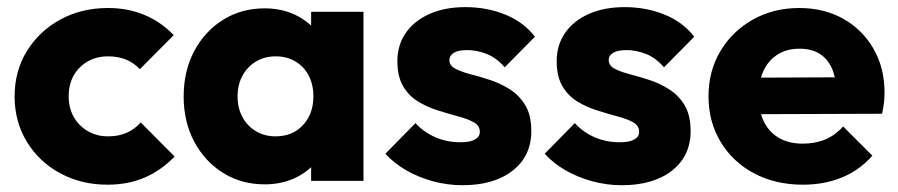

<svg xmlns="http://www.w3.org/2000/svg" viewBox="-20 -520 2583 552"><path d="M289 11Q213.5 11 152.8 -22Q92 -55 57 -112.8Q22 -170.5 22 -242.5Q22 -315.5 57.2 -373Q92.5 -430.5 153.5 -463.8Q214.5 -497 290.5 -497Q347.5 -497 395 -477.2Q442.5 -457.5 479.5 -419L382 -321Q365 -339.5 342.2 -348.8Q319.5 -358 290.5 -358Q258 -358 232.5 -343.5Q207 -329 192.2 -303.5Q177.5 -278 177.5 -243.5Q177.5 -209.5 192.2 -183.5Q207 -157.5 232.8 -142.8Q258.5 -128 290.5 -128Q321 -128 344.2 -138.2Q367.5 -148.5 384.5 -168L482 -70Q443.5 -30 395.8 -9.5Q348 11 289 11Z M741 10Q674 10 621.2 -23Q568.5 -56 538.2 -113Q508 -170 508 -242.5Q508 -315.5 538.2 -372.8Q568.5 -430 621.2 -463Q674 -496 741 -496Q790 -496 829.5 -477Q869 -458 893.8 -424.5Q918.5 -391 922 -348V-138Q918.5 -95 894 -61.5Q869.5 -28 829.8 -9Q790 10 741 10ZM772 -128Q821 -128 851 -160.2Q881 -192.5 881 -243Q881 -277 867.5 -302.8Q854 -328.5 829.5 -343.2Q805 -358 772.5 -358Q740.5 -358 716 -343.2Q691.5 -328.5 677.2 -302.5Q663 -276.5 663 -243Q663 -209.5 677 -183.5Q691 -157.5 715.8 -142.8Q740.5 -128 772 -128ZM874.5 0V-130.5L897.5 -249L874.5 -366.5V-486H1025V0Z M1309.5 12.5Q1266.5 12.5 1225 1.2Q1183.5 -10 1148.2 -30.2Q1113 -50.5 1088 -78L1174.5 -166Q1199 -139.5 1232 -125.2Q1265 -111 1304 -111Q1331 -111 1345.2 -118.8Q1359.5 -126.5 1359.5 -141Q1359.5 -159 1342.2 -168.5Q1325 -178 1298 -185.2Q1271 -192.5 1241 -201.8Q1211 -211 1183.8 -227Q1156.5 -243 1139.5 -271.2Q1122.5 -299.5 1122.5 -344Q1122.5 -390.5 1146.5 -425.2Q1170.5 -460 1214.5 -479.8Q1258.5 -499.5 1318 -499.5Q1379.5 -499.5 1432.2 -478.2Q1485 -457 1518 -414.5L1431 -326.5Q1408 -353.5 1379.5 -364.8Q1351 -376 1323.5 -376Q1297.5 -376 1284.8 -368.2Q1272 -360.5 1272 -347Q1272 -331.5 1289 -322.5Q1306 -313.5 1333 -306.5Q1360 -299.5 1389.8 -289.8Q1419.5 -280 1446.5 -262.8Q1473.5 -245.5 1490.5 -217Q1507.5 -188.5 1507.5 -143Q1507.5 -71.5 1454 -29.5Q1400.5 12.5 1309.5 12.5Z M1767.5 12.5Q1724.5 12.5 1683 1.2Q1641.5 -10 1606.2 -30.2Q1571 -50.5 1546 -78L1632.5 -166Q1657 -139.5 1690 -125.2Q1723 -111 1762 -111Q1789 -111 1803.2 -118.8Q1817.5 -126.5 1817.5 -141Q1817.5 -159 1800.2 -168.5Q1783 -178 1756 -185.2Q1729 -192.5 1699 -201.8Q1669 -211 1641.8 -227Q1614.5 -243 1597.5 -271.2Q1580.5 -299.5 1580.5 -344Q1580.5 -390.5 1604.5 -425.2Q1628.5 -460 1672.5 -479.8Q1716.5 -499.5 1776 -499.5Q1837.5 -499.5 1890.2 -478.2Q1943 -457 1976 -414.5L1889 -326.5Q1866 -353.5 1837.5 -364.8Q1809 -376 1781.5 -376Q1755.5 -376 1742.8 -368.2Q1730 -360.5 1730 -347Q1730 -331.5 1747 -322.5Q1764 -313.5 1791 -306.5Q1818 -299.5 1847.8 -289.8Q1877.5 -280 1904.5 -262.8Q1931.5 -245.5 1948.5 -217Q1965.5 -188.5 1965.5 -143Q1965.5 -71.5 1912 -29.5Q1858.5 12.5 1767.5 12.5Z M2288.5 11Q2209.5 11 2148.2 -21.5Q2087 -54 2052 -111.8Q2017 -169.5 2017 -243Q2017 -316 2051.2 -373.2Q2085.5 -430.5 2144.8 -463.8Q2204 -497 2277.5 -497Q2349.5 -497 2404.8 -465.8Q2460 -434.5 2491.5 -379.5Q2523 -324.5 2523 -254Q2523 -240.5 2521.5 -226Q2520 -211.5 2516 -193L2097 -191.5V-296.5L2451 -298L2385 -253.5Q2384 -295.5 2371.8 -323.2Q2359.5 -351 2336.2 -365.5Q2313 -380 2278.5 -380Q2242.5 -380 2216 -363.5Q2189.5 -347 2175.2 -316.8Q2161 -286.5 2161 -244Q2161 -201 2176.2 -170.2Q2191.5 -139.5 2220 -123.2Q2248.5 -107 2288 -107Q2324 -107 2353 -119.2Q2382 -131.5 2404 -156.5L2488 -72.5Q2452 -31 2401 -10Q2350 11 2288.5 11Z"/></svg>

Font: Outfit Thin
Style: Regular
Weight: 100
Designer: Rodrigo Fuenzalida
Foundry: fragTYPE
Version: Version 1.100;gftools[0.9.27]